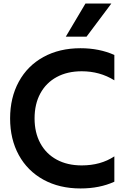

<svg xmlns="http://www.w3.org/2000/svg" viewBox="-20 -1050 721 1083"><path d="M37 -382Q37 -499 86 -589Q135 -679 225 -728.5Q315 -778 434 -778Q540 -778 625 -740V-597Q543 -648 441 -648Q360 -648 300 -615.5Q240 -583 207.5 -523Q175 -463 175 -382Q175 -302 207.5 -242Q240 -182 300 -149.5Q360 -117 441 -117Q548 -117 625 -168V-25Q542 13 434 13Q315 13 225 -36.5Q135 -86 86 -175.5Q37 -265 37 -382ZM462 -1030H608L468 -843H351Z"/></svg>

Font: Application Semibold
Style: Regular
Weight: 600
Designer: Wei Huang
Foundry: Wei Huang
Version: Version 0.012